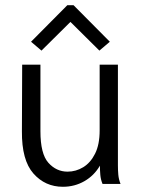

<svg xmlns="http://www.w3.org/2000/svg" viewBox="-20 -705 540 736"><path d="M221 11Q153 11 108 -40Q63 -91 64 -202L65 -457H135V-202Q135 -115 165.5 -81Q196 -47 239 -47Q271 -47 299 -64Q327 -81 344.5 -116Q362 -151 362 -205V-457H432V-71Q432 -53 433.5 -35.5Q435 -18 442 0H373Q366 -17 364.5 -35Q363 -53 363 -70Q341 -32 303.5 -10.5Q266 11 221 11ZM139 -511 99 -545 238 -685H262L401 -545L361 -511L250 -621Z"/></svg>

Font: Ligconsolata
Style: Regular
Weight: 400
Monospace: yes
Designer: Raph Levien, Cyreal, Brenton Simpson
Foundry: Raph Levien, Cyreal, Google
Version: Version 3.001; ttfautohint (v1.8.2.53-6de2)